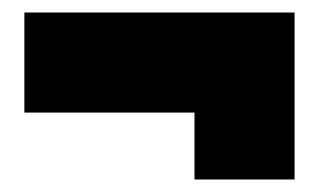

<svg xmlns="http://www.w3.org/2000/svg" viewBox="-20 -392 516 307"><path d="M19 -372V-212H291V-105H451V-372Z"/></svg>

Font: Arthouse Owned Black
Style: Regular
Weight: 900
Designer: Jeremy Tribby
Foundry: Tribby Type
Version: Version 1.000;PS 001.000;hotconv 1.0.88;makeotf.lib2.5.64775